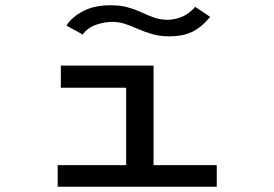

<svg xmlns="http://www.w3.org/2000/svg" viewBox="-20 -709 1040 729"><path d="M199 0V-82H459V-376H211V-460H563V-82H803V0ZM721 -683 778 -645Q744 -604 708.5 -587.5Q673 -571 624 -571Q587 -571 558 -579.5Q529 -588 504 -599Q479 -610 455.5 -618Q432 -626 405 -626Q377 -626 345 -615Q313 -604 294 -578L232 -612Q254 -645 296 -667Q338 -689 401 -689Q438 -689 466 -681Q494 -673 517.5 -662Q541 -651 564.5 -642.5Q588 -634 617 -634Q644 -634 671.5 -645.5Q699 -657 721 -683Z"/></svg>

Font: Inconsolata UltraExpanded Medium
Style: Regular
Weight: 500
Width: 9
Monospace: yes
Designer: Raph Levien, Cyreal, Brenton Simpson
Foundry: Raph Levien, Cyreal, Google
Version: Version 3.001; ttfautohint (v1.8.2.53-6de2)